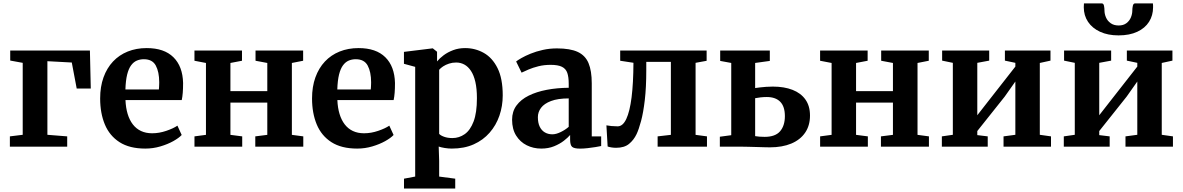

<svg xmlns="http://www.w3.org/2000/svg" viewBox="-20 -848 6838 1110"><path d="M39.1 -555.7H499.8L504.8 -336.3H423.4L395 -486.6L254 -494.2V-68.7L368.5 -59.6V0H37.1V-59.6L111.3 -68.7V-484.7L39.1 -497.9Z M819.9 11Q729 11 671.2 -26Q613.5 -63 586.2 -128.4Q559 -193.8 559 -278.6Q559 -346.7 578.4 -400.6Q597.9 -454.6 633.4 -492.4Q669 -530.2 718.5 -550.1Q768 -570 828 -570Q929.2 -570 982.6 -517.1Q1036.1 -464.3 1038.5 -368.4Q1038.5 -335.9 1036.6 -311.9Q1034.7 -287.8 1030.7 -269.5H705.4Q707.2 -224.8 718 -189.3Q728.8 -153.7 748.1 -128.7Q767.4 -103.7 795.3 -90.6Q823.1 -77.5 859.7 -77.5Q900.5 -77.5 941.8 -91.7Q983.1 -105.9 1005.7 -121.6L1030.4 -67.6Q1014.3 -50.3 981.8 -32.1Q949.2 -13.9 907.1 -1.5Q864.9 11 819.9 11ZM705 -330.6H898.5Q899.2 -337.6 899.6 -345.3Q900 -352.9 900.2 -360Q900.5 -367.1 900.5 -372.8Q900.3 -432.5 880.6 -469.1Q860.9 -505.6 811.6 -505.6Q789.6 -505.6 770.9 -497.6Q752.2 -489.6 737.9 -470.3Q723.6 -451 715.1 -417Q706.7 -383 705 -330.6Z M1104.3 0V-59.6L1170.7 -68.4V-484L1104.2 -496.8V-555.7H1379V-496.8L1312.1 -484V-321.2H1525.3V-484L1457.3 -496.8V-555.7H1732.5V-496.8L1667.4 -484V-68.4L1733.4 -59.6V0H1455.9V-59.6L1525.3 -68.4V-254.8H1312.1V-68.4L1380.3 -59.6V0Z M2044.9 11Q1954 11 1896.2 -26Q1838.5 -63 1811.2 -128.4Q1784 -193.8 1784 -278.6Q1784 -346.7 1803.4 -400.6Q1822.9 -454.6 1858.4 -492.4Q1894 -530.2 1943.5 -550.1Q1993 -570 2053 -570Q2154.2 -570 2207.6 -517.1Q2261.1 -464.3 2263.5 -368.4Q2263.5 -335.9 2261.6 -311.9Q2259.7 -287.8 2255.7 -269.5H1930.4Q1932.2 -224.8 1943 -189.3Q1953.8 -153.7 1973.1 -128.7Q1992.4 -103.7 2020.3 -90.6Q2048.1 -77.5 2084.7 -77.5Q2125.5 -77.5 2166.8 -91.7Q2208.1 -105.9 2230.7 -121.6L2255.4 -67.6Q2239.3 -50.3 2206.8 -32.1Q2174.2 -13.9 2132.1 -1.5Q2089.9 11 2044.9 11ZM1930 -330.6H2123.5Q2124.2 -337.6 2124.6 -345.3Q2125 -352.9 2125.2 -360Q2125.5 -367.1 2125.5 -372.8Q2125.3 -432.5 2105.6 -469.1Q2085.9 -505.6 2036.6 -505.6Q2014.6 -505.6 1995.9 -497.6Q1977.2 -489.6 1962.9 -470.3Q1948.6 -451 1940.1 -417Q1931.7 -383 1930 -330.6Z M2886.4 -296.6Q2886.4 -234.9 2867.3 -179.5Q2848.3 -124 2810.7 -81Q2773.2 -37.9 2718.5 -13.5Q2663.7 11 2592.1 11Q2572.4 11 2550.7 7.5Q2529.1 3.9 2516.2 -0.7L2518.9 81.4V172.8L2611.8 185V242H2315.6V185L2380.3 172.8V-461.5L2315.3 -479.2V-548.1L2480.2 -568.4H2482.2L2506.7 -548.8V-492.9Q2521.3 -510.9 2545 -528.7Q2568.7 -546.4 2600.2 -558.2Q2631.6 -570 2668.9 -570Q2727.3 -570 2776.8 -542.2Q2826.3 -514.4 2856.4 -454.2Q2886.4 -394 2886.4 -296.6ZM2617.1 -486.6Q2595 -486.6 2575.8 -480.2Q2556.5 -473.9 2541.8 -464.2Q2527.1 -454.5 2518.9 -444.5V-74.3Q2526 -65.2 2546.9 -57.5Q2567.8 -49.8 2595.4 -49.8Q2634.4 -49.8 2666.7 -72.5Q2698.9 -95.2 2718 -145.7Q2737.2 -196.3 2737.2 -280.4Q2737.2 -335.2 2728.2 -374.3Q2719.2 -413.4 2702.7 -438.3Q2686.2 -463.2 2664.4 -474.9Q2642.6 -486.6 2617.1 -486.6Z M2940.5 -156.1Q2940.5 -203.6 2966 -238.2Q2991.5 -272.8 3036.5 -295.1Q3081.5 -317.4 3140.8 -328.7Q3200.1 -340 3267.9 -340.6V-363.6Q3267.9 -402.2 3259.8 -426.3Q3251.6 -450.4 3229 -461.7Q3206.5 -473.1 3163.5 -473.1Q3125.2 -473.1 3093 -465Q3060.8 -456.9 3036.1 -446.4Q3011.4 -435.9 2995.4 -428L2963.9 -492.6Q2972.8 -499.9 2994.5 -512.4Q3016.2 -524.9 3047.7 -537.8Q3079.3 -550.7 3118.1 -559.4Q3156.9 -568.2 3199.7 -568.2Q3276 -568.2 3319.9 -547.9Q3363.7 -527.6 3382.4 -483.1Q3401.1 -438.7 3401.1 -366.1V-59.6H3455.5V-3.8Q3444.1 -1.2 3422.7 2.3Q3401.3 5.8 3377.1 8.5Q3352.9 11.2 3333.2 11.2Q3299.4 11.2 3287.7 1.1Q3276 -9.1 3276 -40.6V-67.5Q3263.5 -52.8 3239.9 -34.3Q3216.2 -15.8 3183.2 -2.4Q3150.2 11 3108.9 11Q3063.7 11 3025.4 -8Q2987 -27.1 2963.8 -64.3Q2940.5 -101.6 2940.5 -156.1ZM3173.3 -71.5Q3195 -71.5 3221.7 -84.6Q3248.4 -97.6 3267.9 -114.8V-279.1Q3205.2 -279 3165.7 -264Q3126.2 -249.1 3107.9 -224.6Q3089.6 -200.2 3089.6 -170.5Q3089.6 -137.7 3100.2 -115.8Q3110.8 -93.8 3129.7 -82.7Q3148.6 -71.5 3173.3 -71.5Z M3541.9 6.4Q3526.8 6.4 3514.1 4.2Q3501.5 2 3492.9 -1.1L3485.8 -123.3Q3496.3 -121 3515.3 -119.3Q3534.3 -117.6 3550.7 -117.6Q3580.8 -117.6 3600.8 -160.4Q3620.9 -203.2 3631.3 -285.2Q3641.6 -367.1 3642.1 -485.1L3565.5 -496.8V-555.7H4065.2V-496.5L4001.3 -484.8V-68.4L4067.2 -59.6V0H3781.9V-59.6L3858.5 -68.4V-490.4H3716.3V-442.1Q3716.3 -341.9 3707.7 -269.2Q3699.2 -196.5 3686.1 -148.1Q3673.1 -99.6 3660 -72.2Q3643.9 -38.5 3616.6 -16.1Q3589.4 6.4 3541.9 6.4Z M4141.6 0V-57.6L4207.5 -66.4V-484.1L4143.6 -495.8V-555.7H4430.5V-495.8L4345.7 -484.1V-338.9Q4357.4 -340.8 4373.8 -342.7Q4390.1 -344.6 4409.3 -346Q4428.4 -347.4 4447.7 -347.4Q4513.7 -347.4 4562 -328.5Q4610.3 -309.6 4636.5 -272.4Q4662.8 -235.2 4662.8 -180.1Q4662.8 -122.1 4634.6 -80.9Q4606.4 -39.7 4554.4 -17.9Q4502.4 3.8 4430.6 3.8Q4420.8 3.8 4399.6 3.2Q4378.3 2.6 4353.1 1.9Q4327.9 1.3 4305.4 0.6Q4282.8 0 4270.2 0ZM4400.7 -56.8Q4462.2 -56.8 4489.9 -89.1Q4517.6 -121.4 4517.6 -176.5Q4517.6 -232.3 4490.7 -259.7Q4463.7 -287.1 4413.1 -287.1Q4394.9 -287.1 4376.9 -285.1Q4358.9 -283.1 4345.7 -280.3V-61Q4356.1 -59 4370.7 -57.9Q4385.3 -56.8 4400.7 -56.8Z M4721.3 0V-59.6L4787.7 -68.4V-484L4721.2 -496.8V-555.7H4996V-496.8L4929.1 -484V-321.2H5142.3V-484L5074.3 -496.8V-555.7H5349.5V-496.8L5284.4 -484V-68.4L5350.4 -59.6V0H5072.9V-59.6L5142.3 -68.4V-254.8H4929.1V-68.4L4997.3 -59.6V0Z M5425.1 0V-59.6L5488.6 -68.7V-484.7L5426.7 -497.5V-555.7H5698.8V-497.5L5630 -484.7V-181.7L5690.3 -259L5850 -463.1V-484.7L5789.6 -497.5V-555.7H6053.1V-497.5L5991.4 -484V-68.7L6056.1 -59.6V0H5781.7V-59.6L5850 -68.7V-376.7L5788.4 -289.4L5630 -90.4V-66.9L5690.3 -59.6V0Z M6130.1 0V-59.6L6193.6 -68.7V-484.7L6131.7 -497.5V-555.7H6403.8V-497.5L6335 -484.7V-181.7L6395.3 -259L6555 -463.1V-484.7L6494.6 -497.5V-555.7H6758.1V-497.5L6696.4 -484V-68.7L6761.1 -59.6V0H6486.7V-59.6L6555 -68.7V-376.7L6493.4 -289.4L6335 -90.4V-66.9L6395.3 -59.6V0ZM6349.1 -828.5Q6359.8 -828.5 6362.5 -814.4Q6365.2 -800.4 6365.2 -787.8Q6365.2 -767.2 6374 -747.1Q6382.7 -727 6401.1 -713.9Q6419.5 -700.7 6447.4 -700.7Q6474.6 -700.7 6492 -713.9Q6509.5 -727 6517.9 -747.1Q6526.2 -767.2 6526.2 -787.8Q6526.2 -800.4 6529.2 -814.4Q6532.1 -828.5 6542.7 -828.5H6645.2Q6645.9 -824.5 6646.1 -817.3Q6646.2 -810.1 6646.2 -806.2Q6646.2 -758.7 6622.9 -721.9Q6599.5 -685.1 6554.8 -664.3Q6510.2 -643.4 6446.4 -643.4Q6385 -643.4 6339.8 -664.3Q6294.7 -685.1 6270.1 -721.9Q6245.6 -758.7 6245.6 -806.2Q6245.6 -811.9 6246.1 -817.3Q6246.6 -822.7 6246.6 -828.5Z"/></svg>

Font: Merriweather 7pt Light
Style: Regular
Weight: 300
Designer: Eben Sorkin
Foundry: Eben Sorkin
Version: Version 2.200;gftools[0.9.31]